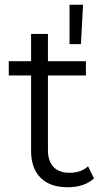

<svg xmlns="http://www.w3.org/2000/svg" viewBox="-20 -784 446 809"><path d="M265 5Q191 5 151 -35Q111 -75 111 -148V-466H17V-526H111V-641H182V-526H342V-466H182V-152Q182 -105 205.5 -80.5Q229 -56 273 -56Q321 -56 351 -83L376 -32Q335 5 265 5ZM273 -598V-764H330L321 -598Z"/></svg>

Font: Belfius21
Style: Regular
Weight: 400
Designer: Montserrat's base design by Julieta Ulanovsky, modified by Coast SPRL for Belfius Bank NV.
Foundry: Montserrat's base design by Julieta Ulanovsky, modified by Coast SPRL for Belfius Bank NV.
Version: Version 2.000;FEAKit 1.0